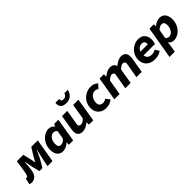

<svg xmlns="http://www.w3.org/2000/svg" viewBox="260 -2424 4182 4182"><g transform="rotate(-45 2350.5 -333.5)"><path d="M-35 0 -1 -145Q17 -141 22 -141Q43 -141 55 -160Q67 -179 77 -228Q100 -344 126 -547H325L367 -370Q383 -302 391 -250H397L414 -284Q439 -335 461 -370L570 -547H770L678 0H523L552 -143Q562 -189 582 -277.5Q602 -366 615 -418H610L578 -349L522 -230L415 -47H323L279 -220L241 -418H237Q232 -333 227 -279.5Q222 -226 212 -170Q196 -80 148.5 -33.5Q101 13 28 13Q12 13 -5.5 9.5Q-23 6 -35 0Z M814 -210Q814 -306 856 -386.5Q898 -467 967.5 -513.5Q1037 -560 1116 -560Q1157 -560 1193.5 -541Q1230 -522 1250 -490H1252L1275 -547H1405L1315 0H1182L1181 -70H1178Q1140 -32 1090 -9.5Q1040 13 994 13Q912 13 863 -44.5Q814 -102 814 -210ZM1185 -195 1218 -381Q1203 -404 1180.5 -416.5Q1158 -429 1134 -429Q1094 -429 1058.5 -402.5Q1023 -376 1002 -329Q981 -282 981 -225Q981 -118 1057 -118Q1139 -118 1185 -195Z M1454 -141Q1454 -164 1461 -206L1517 -547H1679L1625 -227Q1622 -211 1620 -199.5Q1618 -188 1618 -179Q1618 -152 1635.5 -138Q1653 -124 1683 -124Q1710 -124 1738.5 -140.5Q1767 -157 1802 -191L1860 -547H2023L1933 0H1801L1800 -72H1795Q1751 -34 1701.5 -10.5Q1652 13 1603 13Q1454 13 1454 -141ZM1619 -821Q1619 -838 1621 -854H1739L1738 -828Q1739 -807 1753 -794Q1767 -781 1799 -781Q1841 -781 1867 -801.5Q1893 -822 1909 -865L2011 -861Q1990 -771 1932.5 -724.5Q1875 -678 1783 -678Q1706 -678 1662.5 -714Q1619 -750 1619 -821Z M2079 -231Q2079 -319 2123 -394.5Q2167 -470 2243.5 -515Q2320 -560 2412 -560Q2465 -560 2508 -541Q2551 -522 2578 -493L2495 -400Q2474 -417 2455 -424Q2436 -431 2410 -431Q2365 -431 2327 -403.5Q2289 -376 2267 -329.5Q2245 -283 2245 -229Q2245 -173 2274 -144.5Q2303 -116 2354 -116Q2401 -116 2449 -149L2522 -58Q2484 -24 2436.5 -5.5Q2389 13 2325 13Q2257 13 2201 -15.5Q2145 -44 2112 -99Q2079 -154 2079 -231Z M2674 -547H2806V-475H2812Q2915 -560 2999 -560Q3062 -560 3095 -536Q3128 -512 3143 -466Q3253 -560 3341 -560Q3490 -560 3490 -406Q3490 -377 3484 -341L3427 0H3263L3319 -320Q3325 -354 3325 -366Q3325 -395 3308 -409Q3291 -423 3260 -423Q3217 -423 3145 -356L3085 0H2922L2976 -320L2980 -342Q2984 -362 2984 -368Q2984 -395 2967 -409Q2950 -423 2920 -423Q2875 -423 2804 -356L2744 0H2582Z M3558 -240Q3558 -332 3603.5 -405Q3649 -478 3722 -519Q3795 -560 3873 -560Q3976 -560 4028 -499Q4080 -438 4080 -341Q4080 -306 4072.5 -273Q4065 -240 4058 -226H3709Q3721 -110 3854 -110Q3884 -110 3915.5 -119.5Q3947 -129 3968 -143L4027 -48Q3991 -20 3940 -3.5Q3889 13 3828 13Q3749 13 3688 -16.5Q3627 -46 3592.5 -103Q3558 -160 3558 -240ZM3942 -332Q3945 -346 3945 -358Q3945 -394 3923.5 -415.5Q3902 -437 3860 -437Q3818 -437 3778 -411Q3738 -385 3720 -332Z M4211 -547H4343L4347 -486H4351Q4395 -522 4441 -541Q4487 -560 4531 -560Q4613 -560 4662 -502.5Q4711 -445 4711 -337Q4711 -241 4669 -160.5Q4627 -80 4557.5 -33.5Q4488 13 4409 13Q4371 13 4338 -4Q4305 -21 4284 -49H4282L4271 56L4246 198H4084ZM4543 -323Q4543 -379 4522.5 -404Q4502 -429 4467 -429Q4435 -429 4402 -413.5Q4369 -398 4344 -363L4310 -165Q4325 -141 4346.5 -129.5Q4368 -118 4392 -118Q4432 -118 4466.5 -145Q4501 -172 4522 -219Q4543 -266 4543 -323Z"/></g></svg>

Font: Nebula Sans Bold
Style: Regular
Weight: 700
Italic angle: -9°
Designer: Paul D. Hunt for Adobe (as Source Sans)
Foundry: Nebula Entertainment & Broadcasting LLC
Version: Version 1.010